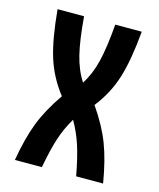

<svg xmlns="http://www.w3.org/2000/svg" viewBox="-98 -696 634 766"><g transform="rotate(15 219.0 -312.5)"><path d="M289.1 0Q275.4 -74.2 259.8 -122.6Q244.1 -170.9 218.8 -214.8Q192.4 -170.9 176.8 -122.6Q161.1 -74.2 147.5 0H36.1Q51.8 -92.8 77.1 -158.2Q102.5 -223.6 151.4 -293.9Q101.6 -357.4 78.6 -431.2Q55.7 -504.9 44.9 -625H154.3Q162.1 -528.3 176.3 -470.2Q190.4 -412.1 218.8 -368.2Q247.1 -412.1 261.2 -470.2Q275.4 -528.3 283.2 -625H392.6Q381.8 -504.9 358.9 -431.2Q335.9 -357.4 286.1 -293.9Q335 -223.6 359.9 -158.7Q384.8 -93.8 400.4 0Z"/></g></svg>

Font: Sudo
Style: Bold
Weight: 700
Monospace: yes
Designer: Jens Kutilek
Foundry: Jens Kutilek
Version: Version 0.040